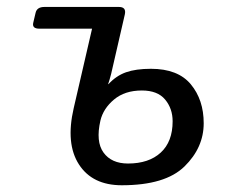

<svg xmlns="http://www.w3.org/2000/svg" viewBox="-20 -533 667 561"><path d="M95.2 -449.2Q73.2 -449.2 77.1 -466.3L84 -495.6Q87.9 -512.7 109.9 -512.7H327.6Q349.6 -512.7 344.7 -490.7L304.7 -316.9Q299.8 -297.9 295.9 -287.1H296.9Q319.3 -311.5 348.1 -321.8Q377 -332 420.9 -332Q500 -332 537.6 -286.6Q575.2 -241.2 575.2 -172.9Q575.2 -101.6 519 -46.6Q462.9 8.3 335.9 8.3Q250 8.3 210.7 -52.5Q171.4 -113.3 195.3 -216.8L249 -449.2ZM273.4 -180.7Q259.3 -119.1 282.5 -87.2Q305.7 -55.2 354 -55.2Q415 -55.2 449.7 -87.2Q484.4 -119.1 484.4 -178.7Q484.4 -215.8 462.4 -242.2Q440.4 -268.6 394.5 -268.6Q344.7 -268.6 313.2 -242.2Q281.7 -215.8 273.4 -180.7Z"/></svg>

Font: Istok Web
Style: Italic
Weight: 400
Italic angle: -13°
Designer: Andrey V. Panov
Foundry: Andrey V. Panov
Version: Version 1.0.2g